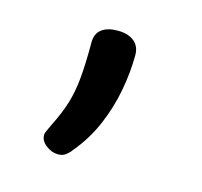

<svg xmlns="http://www.w3.org/2000/svg" viewBox="-56 -144 425 404"><g transform="rotate(15 156.5 58.0)"><path d="M101 200Q87 200 74.5 190.5Q62 181 62 168Q62 164 65 158Q68 152 72 143Q87 113 94.5 88.5Q102 64 105 33.5Q108 3 108 -46Q108 -65 120.5 -74.5Q133 -84 155 -84Q178 -84 191 -73.5Q204 -63 204 -44Q204 -7 196.5 33.5Q189 74 172.5 112.5Q156 151 129 183Q125 189 118 194.5Q111 200 101 200Z"/></g></svg>

Font: Playwrite US Modern
Style: Regular
Weight: 400
Designer: Veronika Burian, José Scaglione
Foundry: TypeTogether
Version: Version 1.002